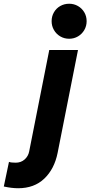

<svg xmlns="http://www.w3.org/2000/svg" viewBox="-140 -794 485 1031"><path d="M-119.6 207.5 -91.8 75.2Q-82 79.6 -55.7 79.6Q-27.3 79.6 -7.8 62.3Q11.7 44.9 16.6 19.5L124.5 -525.4H278.8L169.4 26.9Q151.9 113.8 97.7 165.3Q43.5 216.8 -42.5 216.8Q-77.1 216.8 -119.6 207.5ZM137.2 -680.2Q137.2 -706.5 149.7 -728Q162.1 -749.5 183.6 -761.7Q205.1 -773.9 231.4 -773.9Q257.3 -773.9 278.8 -761.5Q300.3 -749 312.7 -727.8Q325.2 -706.5 325.2 -680.2Q325.2 -654.3 312.7 -632.8Q300.3 -611.3 278.8 -598.6Q257.3 -585.9 231.4 -585.9Q205.1 -585.9 183.6 -598.6Q162.1 -611.3 149.7 -632.8Q137.2 -654.3 137.2 -680.2Z"/></svg>

Font: Reddit Sans Chocolate ExBold
Style: Italic
Weight: 800
Italic angle: -11.25°
Designer: Stephen Hutchings
Version: Version 1.013